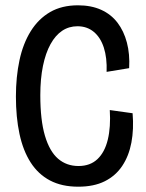

<svg xmlns="http://www.w3.org/2000/svg" viewBox="-20 -692 551 724"><path d="M275 12Q213 12 168.5 -11.5Q124 -35 95.5 -79.5Q67 -124 53.5 -187Q40 -250 40 -328Q40 -402 53.5 -465Q67 -528 96 -574.5Q125 -621 169 -646.5Q213 -672 274 -672Q324 -672 361.5 -655Q399 -638 423 -606.5Q447 -575 458.5 -531.5Q470 -488 467 -435L382 -421Q384 -474 371.5 -512.5Q359 -551 333.5 -572Q308 -593 272 -593Q240 -593 214.5 -576Q189 -559 170.5 -525.5Q152 -492 142 -443.5Q132 -395 132 -333Q132 -239 149.5 -180Q167 -121 199 -93.5Q231 -66 276 -66Q320 -66 347.5 -92Q375 -118 386.5 -165.5Q398 -213 394 -277L480 -265Q485 -205 475.5 -154.5Q466 -104 441 -66.5Q416 -29 375 -8.5Q334 12 275 12Z"/></svg>

Font: Bricolage Grotesque 72pt SemiCondensed
Style: Regular
Weight: 400
Width: 4
Designer: Mathieu Triay
Foundry: Atelier Triay
Version: Version 1.001;gftools[0.9.33.dev8+g029e19f]